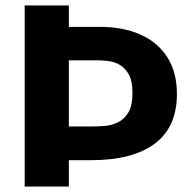

<svg xmlns="http://www.w3.org/2000/svg" viewBox="-20 -680 695 700"><path d="M70 0V-660H231V-582H346Q429 -582 492 -554Q555 -526 590 -471.5Q625 -417 625 -337Q625 -217 544.5 -156.5Q464 -96 312 -96H231V0ZM338 -460H231V-219H320Q339 -219 363 -221Q387 -223 410 -234Q433 -245 448 -270Q463 -295 463 -341Q463 -386 448.5 -410.5Q434 -435 413 -445.5Q392 -456 371 -458Q350 -460 338 -460Z"/></svg>

Font: Bricolage Grotesque 12pt ExtraBold
Style: Regular
Weight: 800
Designer: Mathieu Triay
Foundry: Atelier Triay
Version: Version 1.001; ttfautohint (v1.8.4.7-5d5b);gftools[0.9.33.de